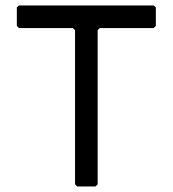

<svg xmlns="http://www.w3.org/2000/svg" viewBox="-20 -673 626 696"><path d="M48.8 -653.3H537.1L544.9 -646.5V-579.1L537.1 -571.3H341.8L334 -563.5V-4.9L326.2 2.9H259.8L252 -4.9V-563.5L244.1 -571.3H48.8L41 -579.1V-646.5Z"/></svg>

Font: LaylaRuqaa
Style: Regular
Weight: 400
Version: Version 2.0